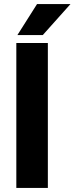

<svg xmlns="http://www.w3.org/2000/svg" viewBox="-20 -922 366 942"><path d="M214.8 -710.9V0H60.1V-710.9ZM65.4 -750 161.6 -901.9H325.7L189.9 -750Z"/></svg>

Font: Roboto Condensed ExtraBold
Style: Regular
Weight: 800
Designer: Christian Robertson
Foundry: Google
Version: Version 3.008; 2023